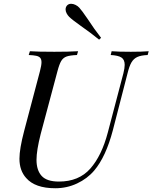

<svg xmlns="http://www.w3.org/2000/svg" viewBox="-20 -978 804 1012"><path d="M83 0ZM404.8 -842.3Q358.9 -875 344.7 -889.2Q336.9 -897 331.3 -907.5Q325.7 -918 325.7 -928.2Q325.7 -939.5 332.5 -948.2Q340.8 -958 355 -958Q366.2 -958 378.2 -952.1Q390.1 -946.3 398.4 -937Q411.1 -923.3 441.4 -878.9Q476.6 -824.7 512.7 -778.8L502.4 -769Q458 -805.2 404.8 -842.3ZM637.2 -636.2Q637.2 -663.6 620.1 -674.8Q603 -686 563.5 -688L568.4 -708Q602.5 -705.1 669.4 -705.1Q729.5 -705.1 763.7 -708L758.3 -688Q723.1 -686.5 703.9 -677.7Q684.6 -668.9 673.1 -649.4Q661.6 -629.9 652.3 -591.8L574.7 -291Q538.1 -151.9 476.6 -79.1Q439.9 -36.1 386.2 -11Q332.5 14.2 271.5 14.2Q164.6 14.2 117.7 -40Q82.5 -79.1 82.5 -141.6Q82.5 -193.4 107.4 -288.1L190.4 -602.1Q198.7 -633.8 198.7 -649.9Q198.7 -665 192.1 -672.9Q185.5 -680.7 171.4 -683.8Q157.2 -687 131.3 -688L137.7 -708Q177.7 -705.1 266.6 -705.1Q343.3 -705.1 391.6 -708L385.7 -688Q349.1 -686.5 331.1 -680.2Q313 -673.8 302.7 -656.7Q292.5 -639.6 282.7 -602.1L194.3 -271Q172.4 -184.6 172.4 -135.7Q172.4 -80.6 199.5 -50.8Q226.6 -21 290.5 -21Q395.5 -21 455.8 -89.1Q516.1 -157.2 548.3 -279.8L630.4 -591.8Q637.2 -619.1 637.2 -636.2Z"/></svg>

Font: TypoPRO Playfair Display SC
Style: Italic
Weight: 400
Italic angle: -14°
Designer: Claus Eggers Sørensen
Foundry: Claus Eggers Sørensen
Version: Version 1.004;PS 001.004;hotconv 1.0.70;makeotf.lib2.5.58329